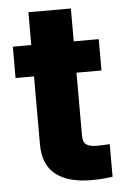

<svg xmlns="http://www.w3.org/2000/svg" viewBox="-50 -694 481 739"><g transform="rotate(-5 190.5 -324.5)"><path d="M348.6 -409.2H252V-166Q252 -140.6 265.1 -131.3Q278.3 -122.1 305.7 -122.1Q326.2 -122.1 355.5 -124V2Q333.5 4.9 316.2 6.3Q298.8 7.8 273.4 7.8Q183.6 7.8 135.5 -30.5Q87.4 -68.8 87.9 -147.5V-409.2H16.6V-530.3H87.9V-657.2H252V-530.3H348.6Z"/></g></svg>

Font: Pretendard ExtraBold
Style: Regular
Weight: 800
Designer: Base glyphs from Inter by Rasmus Andersson; Hangeul glyphs from Noto Sans CJK(Source Han Sans) by Jang Soo-young and Kan
Foundry: Kil Hyung-jin
Version: Version 1.309